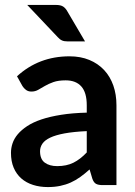

<svg xmlns="http://www.w3.org/2000/svg" viewBox="-20 -751 548 779"><path d="M49 -441.5Q137.5 -522.5 262 -522.5Q307 -522.5 342.5 -507.8Q378 -493 402.5 -466.8Q427 -440.5 439.8 -404Q452.5 -367.5 452.5 -324V0H396.5Q379 0 369.5 -5.2Q360 -10.5 354.5 -26.5L343.5 -63.5Q324 -46 305.5 -32.8Q287 -19.5 267 -10.5Q247 -1.5 224.2 3.2Q201.5 8 174 8Q141.5 8 114 -0.8Q86.5 -9.5 66.5 -27Q46.5 -44.5 35.5 -70.5Q24.5 -96.5 24.5 -131Q24.5 -150.5 31 -169.8Q37.5 -189 52.2 -206.5Q67 -224 90.5 -239.5Q114 -255 148.2 -266.5Q182.5 -278 228 -285.2Q273.5 -292.5 332 -294V-324Q332 -375.5 310 -400.2Q288 -425 246.5 -425Q216.5 -425 196.8 -418Q177 -411 162 -402.2Q147 -393.5 134.8 -386.5Q122.5 -379.5 107.5 -379.5Q94.5 -379.5 85.5 -386.2Q76.5 -393 71 -402ZM332 -219Q278.5 -216.5 242 -209.8Q205.5 -203 183.5 -192.5Q161.5 -182 152 -168Q142.5 -154 142.5 -137.5Q142.5 -105 161.8 -91Q181 -77 212 -77Q250 -77 277.8 -90.8Q305.5 -104.5 332 -132.5ZM206 -731Q226.5 -731 236.5 -724.2Q246.5 -717.5 253.5 -704.5L325 -583H254.5Q240.5 -583 231.8 -586.8Q223 -590.5 214 -600.5L90.5 -731Z"/></svg>

Font: Lato
Style: Bold
Weight: 700
Designer: Lukasz Dziedzic with Adam Twardoch and Botio Nikoltchev
Foundry: tyPoland Lukasz Dziedzic
Version: Version 2.010; 2014-09-01; http://www.latofonts.com/; ttfaut